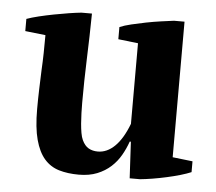

<svg xmlns="http://www.w3.org/2000/svg" viewBox="-41 -513 639 569"><g transform="rotate(5 278.0 -228.5)"><path d="M73.2 -171.4Q73.2 -200.7 74.2 -231.9Q75.2 -263.2 76.2 -288.1Q77.6 -313 78.1 -338.6Q78.6 -364.3 78.6 -392.1L18.1 -398.9V-435.1Q32.7 -440.4 54 -445.6Q75.2 -450.7 97.9 -455.1Q120.6 -459.5 142.3 -462.9Q164.1 -466.3 179.2 -467.8H210.4Q209.5 -398.4 207 -332.8Q204.6 -267.1 204.6 -202.6Q204.6 -187.5 205.1 -171.4Q205.6 -155.3 206.8 -140.4Q208 -125.5 210.2 -112.8Q212.4 -100.1 216.3 -91.8Q224.1 -75.2 235.8 -68.6Q247.6 -62 263.2 -62Q290.5 -62 313.7 -84.7Q336.9 -107.4 354 -152.3V-392.1L294.9 -398.9V-435.1Q308.6 -440.9 329.1 -445.8Q349.6 -450.7 371.8 -455.1Q394 -459.5 416 -462.6Q438 -465.8 454.6 -467.8H485.8V-64.5L545.4 -57.6V-25.4Q532.7 -20 513.7 -14.4Q494.6 -8.8 473.6 -4.2Q452.6 0.5 431.9 3.9Q411.1 7.3 395 8.8H364.3L358.4 -99.6H355Q347.7 -78.6 336.4 -58.8Q325.2 -39.1 308.1 -23.4Q291 -7.8 267.6 1.7Q244.1 11.2 212.9 11.2Q179.7 11.2 153.8 3.4Q127.9 -4.4 110.1 -24.9Q92.3 -45.4 82.8 -80.8Q73.2 -116.2 73.2 -171.4Z"/></g></svg>

Font: PT Astra Serif
Style: Bold
Weight: 700
Designer: A.Korolkova, I. Chaeva
Foundry: ParaType Ltd
Version: Version 1.002